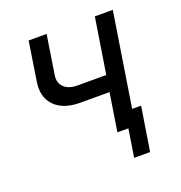

<svg xmlns="http://www.w3.org/2000/svg" viewBox="-126 -657 851 905"><g transform="rotate(-20 300.0 -205.0)"><path d="M361 0 391 -191H244Q159 -191 116 -236Q73 -281 86 -357L116 -550H206L176 -357Q169 -318 192 -295Q215 -272 260 -272H404L448 -550H538L464 -80H509L474 140H394L416 0Z"/></g></svg>

Font: JetBrains Mono NL
Style: Italic
Weight: 400
Italic angle: -9°
Monospace: yes
Designer: Philipp Nurullin, Konstantin Bulenkov
Foundry: JetBrains
Version: Version 2.305; ttfautohint (v1.8.4.7-5d5b)